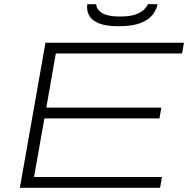

<svg xmlns="http://www.w3.org/2000/svg" viewBox="-20 -888 913 908"><path d="M74 0 195 -686H850L841 -635H244L199 -379H743L734 -328H190L141 -51H746L737 0ZM541 -764Q482 -764 449.5 -777Q417 -790 404.5 -810Q392 -830 392 -851Q392 -856 392 -860Q392 -864 393 -868H435Q435 -864 436 -860Q437 -856 439 -851Q444 -841 455.5 -831.5Q467 -822 489 -816Q511 -810 548 -810Q596 -810 622.5 -820Q649 -830 662 -843.5Q675 -857 679 -868H725Q721 -845 703.5 -820.5Q686 -796 647 -780Q608 -764 541 -764Z"/></svg>

Font: Archivo Expanded Thin
Style: Italic
Weight: 250
Width: 7
Italic angle: -10°
Designer: Hector Gatti
Foundry: Omnibus-Type
Version: Version 2.001